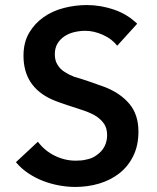

<svg xmlns="http://www.w3.org/2000/svg" viewBox="-20 -730 623 760"><path d="M444 -549Q423 -576 387.5 -592Q352 -608 318 -608Q296 -608 274.5 -603Q253 -598 235.5 -586.5Q218 -575 207.5 -557.5Q197 -540 197 -515Q197 -491 207 -475Q217 -457 236 -445Q255 -433 274 -426Q305 -417 335.5 -406.5Q366 -396 396 -385Q457 -361 492.5 -318.5Q528 -276 528 -209Q528 -154 507.5 -112.5Q487 -71 452.5 -44Q418 -17 373 -3.5Q328 10 278 10Q247 10 214 4Q181 -2 150 -14Q119 -26 91.5 -44.5Q64 -63 43 -88L130 -169Q156 -134 196 -114Q236 -94 280 -94Q291 -94 302 -95Q313 -96 324 -99Q346 -103 364 -117Q384 -131 394 -151Q404 -171 404 -195Q404 -222 392 -240Q376 -262 354 -274Q332 -286 307 -294L246 -314Q231 -319 215.5 -324.5Q200 -330 184 -337Q73 -388 73 -509Q73 -562 95 -599.5Q117 -637 152.5 -662Q188 -687 233 -698.5Q278 -710 324 -710Q378 -710 431 -692Q484 -674 523 -636Z"/></svg>

Font: Afrihost Sans Med
Style: Regular
Weight: 500
Designer: Afrihost SP Pty Ltd
Version: Version 1.000